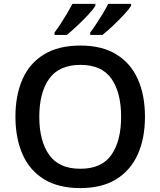

<svg xmlns="http://www.w3.org/2000/svg" viewBox="-20 -960 827 990"><path d="M727.5 -357.9Q727.5 -247.6 690.7 -164.8Q653.8 -82 579.8 -36.1Q505.9 9.8 394 9.8Q280.3 9.8 206.1 -36.4Q131.8 -82.5 95.7 -165.5Q59.6 -248.5 59.6 -358.9Q59.6 -468.8 95.9 -551.3Q132.3 -633.8 206.8 -679.4Q281.2 -725.1 395 -725.1Q505.9 -725.1 579.8 -679.7Q653.8 -634.3 690.7 -551.8Q727.5 -469.2 727.5 -357.9ZM182.6 -357.9Q182.6 -233.4 233.4 -161.6Q284.2 -89.8 394 -89.8Q504.4 -89.8 554.4 -161.6Q604.5 -233.4 604.5 -357.9Q604.5 -483.4 554.4 -554.4Q504.4 -625.5 395 -625.5Q284.7 -625.5 233.6 -554Q182.6 -482.4 182.6 -357.9ZM655.8 -939.9V-930.2Q645 -912.1 618.7 -883.8Q592.3 -855.5 562 -826.9Q531.7 -798.3 508.3 -779.8H445.3V-792.5Q459.5 -811 476.8 -837.2Q494.1 -863.3 510.5 -890.4Q526.9 -917.5 537.6 -939.9ZM471.7 -939.9V-930.2Q460.9 -912.1 434.6 -883.8Q408.2 -855.5 377.9 -826.9Q347.7 -798.3 324.2 -779.8H261.2V-792.5Q275.4 -811 292.5 -837.2Q309.6 -863.3 325.7 -890.4Q341.8 -917.5 353.5 -939.9Z"/></svg>

Font: Open Sans SemiBold
Style: Regular
Weight: 600
Designer: Monotype Design Team
Foundry: Monotype Imaging Inc.
Version: Version 3.003; ttfautohint (v1.8.4)